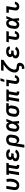

<svg xmlns="http://www.w3.org/2000/svg" viewBox="3393 -4192 1014 7840"><g transform="rotate(-90 3900.0 -272.0)"><path d="M260 8Q228 8 197 2.5Q166 -3 140 -18Q114 -33 95.5 -56.5Q77 -80 67.5 -108.5Q58 -137 58 -169Q58 -201 63 -233L111 -520H231L181 -217Q177 -194 177.5 -171.5Q178 -149 188 -130.5Q198 -112 218 -102.5Q238 -93 260 -93Q280 -93 300 -102.5Q320 -112 334.5 -128.5Q349 -145 359 -164Q369 -183 376.5 -202.5Q384 -222 389 -242Q394 -262 397 -282Q407 -338 404.5 -393.5Q402 -449 392 -501L508 -521Q521 -460 523.5 -396Q526 -332 515 -266Q509 -234 500 -201.5Q491 -169 475.5 -138.5Q460 -108 438 -80Q416 -52 388 -31.5Q360 -11 326 -1.5Q292 8 260 8Z M1085 8H1046Q1027 8 1009 5.5Q991 3 975.5 -4Q960 -11 946.5 -22.5Q933 -34 925.5 -49.5Q918 -65 917.5 -83.5Q917 -102 920 -120L969 -419H857L788 0H668L737 -419H672L689 -520H1171L1154 -419H1089L1040 -120Q1039 -115 1039.5 -109.5Q1040 -104 1043.5 -100Q1047 -96 1052 -94.5Q1057 -93 1063 -93H1086Z M1461 8Q1432 8 1403.5 5Q1375 2 1348.5 -6Q1322 -14 1299 -28Q1276 -42 1260 -63.5Q1244 -85 1238 -112.5Q1232 -140 1237 -169Q1240 -188 1248.5 -206Q1257 -224 1272 -237.5Q1287 -251 1304.5 -260Q1322 -269 1341 -275Q1327 -283 1315 -294.5Q1303 -306 1295.5 -320.5Q1288 -335 1287 -352.5Q1286 -370 1289 -388Q1293 -411 1304.5 -433.5Q1316 -456 1335.5 -472.5Q1355 -489 1377.5 -500Q1400 -511 1423.5 -517.5Q1447 -524 1470.5 -526Q1494 -528 1518 -528Q1543 -528 1567.5 -526Q1592 -524 1615 -517.5Q1638 -511 1659.5 -500Q1681 -489 1696 -471.5Q1711 -454 1717.5 -430.5Q1724 -407 1720 -382L1719 -376H1600V-377Q1602 -387 1597.5 -396Q1593 -405 1585.5 -410.5Q1578 -416 1569 -419Q1560 -422 1550 -424Q1540 -426 1529.5 -426.5Q1519 -427 1509 -427Q1494 -427 1478.5 -425Q1463 -423 1448 -417Q1433 -411 1421 -399Q1409 -387 1406 -372Q1404 -361 1407.5 -352Q1411 -343 1419.5 -337.5Q1428 -332 1437.5 -328.5Q1447 -325 1456.5 -323Q1466 -321 1476.5 -320.5Q1487 -320 1497 -320H1563L1546 -221H1480Q1468 -221 1455.5 -220Q1443 -219 1430.5 -216.5Q1418 -214 1405.5 -210Q1393 -206 1381.5 -198.5Q1370 -191 1362.5 -180Q1355 -169 1353 -157Q1351 -144 1356 -132Q1361 -120 1371 -113Q1381 -106 1393 -102Q1405 -98 1417.5 -95.5Q1430 -93 1443 -92Q1456 -91 1470 -91Q1489 -91 1509.5 -94.5Q1530 -98 1549.5 -106.5Q1569 -115 1585 -130Q1601 -145 1609 -164L1709 -124Q1699 -101 1683.5 -81Q1668 -61 1647.5 -45.5Q1627 -30 1603.5 -19.5Q1580 -9 1556.5 -3Q1533 3 1508.5 5.5Q1484 8 1461 8Z M1789 215 1880 -333Q1884 -360 1894 -387Q1904 -414 1921 -437.5Q1938 -461 1961.5 -479Q1985 -497 2011.5 -508.5Q2038 -520 2065.5 -524Q2093 -528 2120 -528Q2153 -528 2183.5 -522.5Q2214 -517 2240 -502Q2266 -487 2285.5 -463.5Q2305 -440 2314 -411.5Q2323 -383 2323.5 -351Q2324 -319 2318 -287L2302 -187Q2298 -163 2291 -139.5Q2284 -116 2272 -93.5Q2260 -71 2243.5 -51.5Q2227 -32 2205.5 -18Q2184 -4 2159.5 2Q2135 8 2111 8Q2084 8 2058 1Q2032 -6 2012 -22.5Q1992 -39 1980 -62.5Q1968 -86 1963 -112L1909 215ZM2061 -93Q2083 -93 2105 -100Q2127 -107 2144.5 -123Q2162 -139 2171.5 -160.5Q2181 -182 2184 -203L2201 -303Q2205 -326 2204 -348.5Q2203 -371 2192.5 -389.5Q2182 -408 2162.5 -417.5Q2143 -427 2120 -427Q2098 -427 2076 -420Q2054 -413 2037 -397Q2020 -381 2010.5 -359.5Q2001 -338 1997 -317L1983 -230Q1980 -214 1979 -198Q1978 -182 1980.5 -167Q1983 -152 1988.5 -137.5Q1994 -123 2004.5 -112.5Q2015 -102 2030 -97.5Q2045 -93 2061 -93Z M2621 8Q2590 8 2561.5 1.5Q2533 -5 2509.5 -21Q2486 -37 2470.5 -61Q2455 -85 2448 -113.5Q2441 -142 2441.5 -172Q2442 -202 2447 -233L2464 -333Q2468 -359 2476 -384Q2484 -409 2499 -432.5Q2514 -456 2534.5 -475Q2555 -494 2579.5 -506Q2604 -518 2630 -523Q2656 -528 2682 -528Q2708 -528 2731.5 -520Q2755 -512 2773 -496.5Q2791 -481 2803 -460Q2815 -439 2824 -416Q2833 -442 2842 -468Q2851 -494 2860 -520H2963Q2937 -453 2911 -385.5Q2885 -318 2857 -251Q2864 -188 2868.5 -125.5Q2873 -63 2879 0H2776Q2776 -23 2775.5 -45.5Q2775 -68 2775 -91Q2761 -71 2745 -53Q2729 -35 2709 -21Q2689 -7 2666 0.5Q2643 8 2621 8ZM2621 -93Q2640 -93 2658.5 -102.5Q2677 -112 2691.5 -126.5Q2706 -141 2717 -158.5Q2728 -176 2737.5 -193.5Q2747 -211 2755 -229.5Q2763 -248 2770 -266Q2769 -283 2766.5 -300Q2764 -317 2760.5 -334Q2757 -351 2752 -367Q2747 -383 2738 -396.5Q2729 -410 2714 -418.5Q2699 -427 2682 -427Q2662 -427 2642.5 -417.5Q2623 -408 2610.5 -391.5Q2598 -375 2591 -355.5Q2584 -336 2581 -317L2565 -217Q2562 -203 2561 -189.5Q2560 -176 2561 -162.5Q2562 -149 2565.5 -136.5Q2569 -124 2576.5 -114Q2584 -104 2596 -98.5Q2608 -93 2621 -93Z M3253 8Q3220 8 3189.5 2.5Q3159 -3 3133 -18Q3107 -33 3088 -56.5Q3069 -80 3059.5 -108.5Q3050 -137 3050 -169Q3050 -201 3055 -233L3072 -333Q3076 -360 3086 -386.5Q3096 -413 3114 -436Q3132 -459 3155 -476.5Q3178 -494 3204.5 -505Q3231 -516 3258.5 -522Q3286 -528 3313 -528H3331L3612 -520L3595 -419L3477 -423Q3489 -410 3497 -394.5Q3505 -379 3510 -361.5Q3515 -344 3514 -325Q3513 -306 3510 -287L3494 -187Q3489 -160 3479 -133Q3469 -106 3452 -82.5Q3435 -59 3412 -41Q3389 -23 3362.5 -11.5Q3336 0 3308 4Q3280 8 3253 8ZM3253 -93Q3275 -93 3297 -100Q3319 -107 3336.5 -123Q3354 -139 3363.5 -160.5Q3373 -182 3376 -203L3393 -303Q3397 -325 3396.5 -346.5Q3396 -368 3387.5 -386Q3379 -404 3361 -415Q3343 -426 3322 -427H3307Q3286 -427 3265 -419Q3244 -411 3227 -395Q3210 -379 3201.5 -358.5Q3193 -338 3189 -317L3173 -217Q3169 -194 3169.5 -171.5Q3170 -149 3180.5 -130.5Q3191 -112 3210.5 -102.5Q3230 -93 3253 -93Z M4085 8H4046Q4027 8 4009 5.5Q3991 3 3975.5 -4Q3960 -11 3946.5 -22.5Q3933 -34 3925.5 -49.5Q3918 -65 3917.5 -83.5Q3917 -102 3920 -120L3969 -419H3857L3788 0H3668L3737 -419H3672L3689 -520H4171L4154 -419H4089L4040 -120Q4039 -115 4039.5 -109.5Q4040 -104 4043.5 -100Q4047 -96 4052 -94.5Q4057 -93 4063 -93H4086Z M4554 8Q4528 8 4503.5 3.5Q4479 -1 4458 -13Q4437 -25 4421.5 -44Q4406 -63 4399 -86Q4392 -109 4391.5 -135Q4391 -161 4396 -186L4434 -419H4300V-520H4571L4513 -170Q4510 -155 4511.5 -140.5Q4513 -126 4520.5 -115Q4528 -104 4541 -98.5Q4554 -93 4568 -93Q4584 -93 4598.5 -100Q4613 -107 4623.5 -119Q4634 -131 4640.5 -146Q4647 -161 4650 -176L4752 -166Q4749 -144 4740 -121.5Q4731 -99 4717.5 -78.5Q4704 -58 4686 -41Q4668 -24 4646 -12.5Q4624 -1 4600.5 3.5Q4577 8 4554 8ZM4476 -600 4515 -759H4626L4566 -600Z M5008 215V114H5054Q5066 114 5079.5 111.5Q5093 109 5104.5 101.5Q5116 94 5123.5 82Q5131 70 5133 57Q5136 42 5129.5 28.5Q5123 15 5110 8.5Q5097 2 5082 1Q5067 0 5052 -0.5Q5037 -1 5021.5 -2.5Q5006 -4 4992 -7.5Q4978 -11 4964.5 -16Q4951 -21 4939 -28.5Q4927 -36 4916 -45Q4905 -54 4896 -65Q4887 -76 4880 -88.5Q4873 -101 4868.5 -115Q4864 -129 4862 -143.5Q4860 -158 4859.5 -173Q4859 -188 4860 -203Q4861 -218 4863 -234Q4870 -275 4886 -316Q4902 -357 4926 -394Q4950 -431 4981 -464Q5012 -497 5046 -526.5Q5080 -556 5116 -583Q5152 -610 5189 -634H4930L4946 -735H5384L5368 -634Q5326 -609 5284.5 -582.5Q5243 -556 5203.5 -526.5Q5164 -497 5127 -464Q5090 -431 5059.5 -392.5Q5029 -354 5009 -310Q4989 -266 4981 -220Q4977 -196 4980 -172.5Q4983 -149 4997.5 -132Q5012 -115 5034 -108Q5056 -101 5080 -100.5Q5104 -100 5127.5 -97.5Q5151 -95 5173 -87.5Q5195 -80 5212.5 -66.5Q5230 -53 5241.5 -33.5Q5253 -14 5255 9.5Q5257 33 5253 57Q5250 79 5241.5 101Q5233 123 5218.5 142.5Q5204 162 5184.5 176.5Q5165 191 5143 199.5Q5121 208 5098.5 211.5Q5076 215 5053 215Z M5661 8Q5632 8 5603.5 5Q5575 2 5548.5 -6Q5522 -14 5499 -28Q5476 -42 5460 -63.5Q5444 -85 5438 -112.5Q5432 -140 5437 -169Q5440 -188 5448.5 -206Q5457 -224 5472 -237.5Q5487 -251 5504.5 -260Q5522 -269 5541 -275Q5527 -283 5515 -294.5Q5503 -306 5495.5 -320.5Q5488 -335 5487 -352.5Q5486 -370 5489 -388Q5493 -411 5504.5 -433.5Q5516 -456 5535.5 -472.5Q5555 -489 5577.5 -500Q5600 -511 5623.5 -517.5Q5647 -524 5670.5 -526Q5694 -528 5718 -528Q5743 -528 5767.5 -526Q5792 -524 5815 -517.5Q5838 -511 5859.5 -500Q5881 -489 5896 -471.5Q5911 -454 5917.5 -430.5Q5924 -407 5920 -382L5919 -376H5800V-377Q5802 -387 5797.5 -396Q5793 -405 5785.5 -410.5Q5778 -416 5769 -419Q5760 -422 5750 -424Q5740 -426 5729.5 -426.5Q5719 -427 5709 -427Q5694 -427 5678.5 -425Q5663 -423 5648 -417Q5633 -411 5621 -399Q5609 -387 5606 -372Q5604 -361 5607.5 -352Q5611 -343 5619.5 -337.5Q5628 -332 5637.5 -328.5Q5647 -325 5656.5 -323Q5666 -321 5676.5 -320.5Q5687 -320 5697 -320H5763L5746 -221H5680Q5668 -221 5655.5 -220Q5643 -219 5630.5 -216.5Q5618 -214 5605.5 -210Q5593 -206 5581.5 -198.5Q5570 -191 5562.5 -180Q5555 -169 5553 -157Q5551 -144 5556 -132Q5561 -120 5571 -113Q5581 -106 5593 -102Q5605 -98 5617.5 -95.5Q5630 -93 5643 -92Q5656 -91 5670 -91Q5689 -91 5709.5 -94.5Q5730 -98 5749.5 -106.5Q5769 -115 5785 -130Q5801 -145 5809 -164L5909 -124Q5899 -101 5883.5 -81Q5868 -61 5847.5 -45.5Q5827 -30 5803.5 -19.5Q5780 -9 5756.5 -3Q5733 3 5708.5 5.5Q5684 8 5661 8Z M6354 8Q6328 8 6303.5 3.5Q6279 -1 6258 -13Q6237 -25 6221.5 -44Q6206 -63 6199 -86Q6192 -109 6191.5 -135Q6191 -161 6196 -186L6234 -419H6094L6111 -520H6549L6532 -419H6354L6313 -170Q6310 -155 6311.5 -140.5Q6313 -126 6320.5 -115Q6328 -104 6341 -98.5Q6354 -93 6368 -93Q6384 -93 6398.5 -100Q6413 -107 6423.5 -119Q6434 -131 6440.5 -146Q6447 -161 6450 -176L6552 -166Q6549 -144 6540 -121.5Q6531 -99 6517.5 -78.5Q6504 -58 6486 -41Q6468 -24 6446 -12.5Q6424 -1 6400.5 3.5Q6377 8 6354 8Z M6821 8Q6790 8 6761.5 1.5Q6733 -5 6709.5 -21Q6686 -37 6670.5 -61Q6655 -85 6648 -113.5Q6641 -142 6641.5 -172Q6642 -202 6647 -233L6664 -333Q6668 -359 6676 -384Q6684 -409 6699 -432.5Q6714 -456 6734.5 -475Q6755 -494 6779.5 -506Q6804 -518 6830 -523Q6856 -528 6882 -528Q6908 -528 6931.5 -520Q6955 -512 6973 -496.5Q6991 -481 7003 -460Q7015 -439 7024 -416Q7033 -442 7042 -468Q7051 -494 7060 -520H7163Q7137 -453 7111 -385.5Q7085 -318 7057 -251Q7064 -188 7068.5 -125.5Q7073 -63 7079 0H6976Q6976 -23 6975.5 -45.5Q6975 -68 6975 -91Q6961 -71 6945 -53Q6929 -35 6909 -21Q6889 -7 6866 0.5Q6843 8 6821 8ZM6821 -93Q6840 -93 6858.5 -102.5Q6877 -112 6891.5 -126.5Q6906 -141 6917 -158.5Q6928 -176 6937.5 -193.5Q6947 -211 6955 -229.5Q6963 -248 6970 -266Q6969 -283 6966.5 -300Q6964 -317 6960.5 -334Q6957 -351 6952 -367Q6947 -383 6938 -396.5Q6929 -410 6914 -418.5Q6899 -427 6882 -427Q6862 -427 6842.5 -417.5Q6823 -408 6810.5 -391.5Q6798 -375 6791 -355.5Q6784 -336 6781 -317L6765 -217Q6762 -203 6761 -189.5Q6760 -176 6761 -162.5Q6762 -149 6765.5 -136.5Q6769 -124 6776.5 -114Q6784 -104 6796 -98.5Q6808 -93 6821 -93Z M7554 8Q7528 8 7503.5 3.5Q7479 -1 7458 -13Q7437 -25 7421.5 -44Q7406 -63 7399 -86Q7392 -109 7391.5 -135Q7391 -161 7396 -186L7434 -419H7300V-520H7571L7513 -170Q7510 -155 7511.5 -140.5Q7513 -126 7520.5 -115Q7528 -104 7541 -98.5Q7554 -93 7568 -93Q7584 -93 7598.5 -100Q7613 -107 7623.5 -119Q7634 -131 7640.5 -146Q7647 -161 7650 -176L7752 -166Q7749 -144 7740 -121.5Q7731 -99 7717.5 -78.5Q7704 -58 7686 -41Q7668 -24 7646 -12.5Q7624 -1 7600.5 3.5Q7577 8 7554 8Z"/></g></svg>

Font: Iosevka Extended
Style: Bold Italic
Weight: 700
Width: 7
Italic angle: -9°
Monospace: yes
Designer: Belleve Invis
Foundry: Belleve Invis
Version: Version 32.5.0; ttfautohint (v1.8.4)